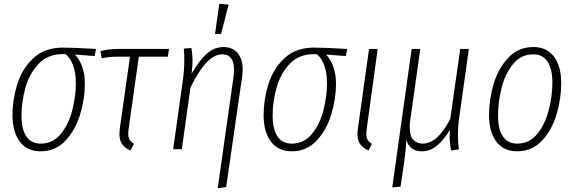

<svg xmlns="http://www.w3.org/2000/svg" viewBox="-20 -777 2989 1000"><path d="M45 -178Q45 -255 69 -335.5Q93 -416 152 -472.5Q211 -529 307 -529Q368 -529 480 -522L473 -485L370 -493Q394 -469 408 -429.5Q422 -390 422 -341Q422 -263 397.5 -181.5Q373 -100 321 -44.5Q269 11 191 11Q121 11 83 -39.5Q45 -90 45 -178ZM375 -343Q375 -397 361 -435.5Q347 -474 322 -495H307Q227 -495 179 -442.5Q131 -390 111.5 -317Q92 -244 92 -175Q92 -103 117.5 -66Q143 -29 192 -29Q256 -29 297.5 -80.5Q339 -132 357 -204.5Q375 -277 375 -343Z M650 -106Q648 -96 648 -80Q648 -61 655 -49.5Q662 -38 678 -28L659 7Q629 -7 615.5 -27Q602 -47 602 -79Q602 -87 604 -107L657 -482H591Q547 -482 510 -473L503 -510Q540 -522 596 -522H860L854 -482H703Z M1196 -375Q1199 -396 1199 -413Q1199 -494 1137 -494Q1056 -494 972 -321L927 0H882L932 -356Q940 -413 940 -462Q940 -497 937 -524L977 -527Q983 -485 983 -463Q983 -441 978 -393Q1016 -460 1055.5 -496Q1095 -532 1144 -532Q1191 -532 1217.5 -501Q1244 -470 1244 -414Q1244 -397 1241 -377L1158 197L1114 203ZM1122 -757 1171 -753 1131 -600H1100Z M1353 -178Q1353 -255 1377 -335.5Q1401 -416 1460 -472.5Q1519 -529 1615 -529Q1676 -529 1788 -522L1781 -485L1678 -493Q1702 -469 1716 -429.5Q1730 -390 1730 -341Q1730 -263 1705.5 -181.5Q1681 -100 1629 -44.5Q1577 11 1499 11Q1429 11 1391 -39.5Q1353 -90 1353 -178ZM1683 -343Q1683 -397 1669 -435.5Q1655 -474 1630 -495H1615Q1535 -495 1487 -442.5Q1439 -390 1419.5 -317Q1400 -244 1400 -175Q1400 -103 1425.5 -66Q1451 -29 1500 -29Q1564 -29 1605.5 -80.5Q1647 -132 1665 -204.5Q1683 -277 1683 -343Z M1890 -106Q1888 -96 1888 -79Q1888 -60 1895 -48.5Q1902 -37 1917 -28L1899 7Q1869 -7 1855.5 -26.5Q1842 -46 1842 -77Q1842 -96 1844 -107L1902 -522H1947Z M2365 -72Q2365 -36 2370 1L2329 7Q2322 -34 2322 -66Q2322 -87 2323 -100Q2291 -48 2256 -18.5Q2221 11 2177 11Q2115 11 2096 -48Q2095 -4 2084 76L2066 195L2023 199L2124 -522H2169L2116 -146Q2114 -134 2114 -113Q2114 -69 2132.5 -49Q2151 -29 2181 -29Q2259 -29 2325 -157L2377 -522H2422L2373 -174Q2365 -121 2365 -72Z M2527 -178Q2527 -258 2551 -339.5Q2575 -421 2627.5 -476.5Q2680 -532 2758 -532Q2828 -532 2865.5 -482Q2903 -432 2903 -344Q2903 -264 2879 -182Q2855 -100 2803 -44.5Q2751 11 2673 11Q2603 11 2565 -39.5Q2527 -90 2527 -178ZM2857 -347Q2857 -419 2831.5 -456.5Q2806 -494 2757 -494Q2693 -494 2651.5 -442.5Q2610 -391 2592 -317.5Q2574 -244 2574 -175Q2574 -103 2599.5 -66Q2625 -29 2674 -29Q2738 -29 2779 -80.5Q2820 -132 2838.5 -205.5Q2857 -279 2857 -347Z"/></svg>

Font: Fira Sans Extra Condensed ExtraLight
Style: Italic
Weight: 275
Width: 3
Italic angle: -8°
Designer: Carrois Corporate & Edenspiekermann AG
Foundry: Carrois Corporate GbR & Edenspiekermann AG
Version: Version 4.203